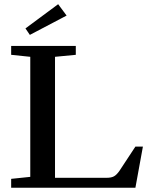

<svg xmlns="http://www.w3.org/2000/svg" viewBox="-20 -878 730 898"><path d="M119.6 -714.8 99.1 -745.1 252 -858.4 291.5 -805.2ZM32.2 0V-41.5L121.6 -50.8V-612.3L32.2 -621.6V-663.1H334.5V-621.6L237.3 -612.3V-46.4H478.5Q501 -46.4 513.4 -53.5Q525.9 -60.5 539.1 -79.6L613.3 -192.4H648.4L613.3 0Z"/></svg>

Font: Elstob 6pt Medium
Style: Regular
Weight: 500
Designer: Peter S. Baker
Version: Version 1.015